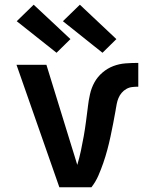

<svg xmlns="http://www.w3.org/2000/svg" viewBox="-20 -795 640 815"><path d="M368 0H232L50 -520H177L284 -173Q290 -154 296 -134.5Q302 -115 308 -95Q317 -125 323.5 -155.5Q330 -186 335.5 -217Q341 -248 345 -279Q349 -310 353 -341V-342Q356 -368 362 -395Q368 -422 381 -445.5Q394 -469 415 -487Q436 -505 461 -514.5Q486 -524 513 -526Q540 -528 567 -528V-427Q554 -427 541 -425.5Q528 -424 516.5 -417.5Q505 -411 496.5 -401Q488 -391 483 -379Q478 -367 475.5 -354Q473 -341 471 -329V-328Q466 -300 460.5 -271.5Q455 -243 449 -215Q443 -187 435.5 -159Q428 -131 418.5 -103.5Q409 -76 397.5 -49.5Q386 -23 368 0ZM415 -571 247 -705 319 -775 474 -629ZM220 -571 51 -705 123 -775 279 -629Z"/></svg>

Font: Iosevka Extended
Style: Bold
Weight: 700
Width: 7
Monospace: yes
Designer: Belleve Invis
Foundry: Belleve Invis
Version: Version 32.5.0; ttfautohint (v1.8.4)